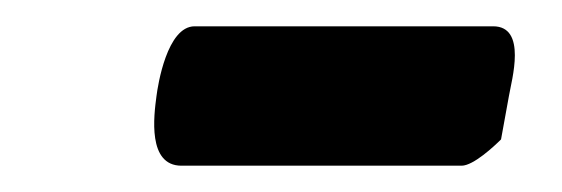

<svg xmlns="http://www.w3.org/2000/svg" viewBox="-20 -373 427 146"><path d="M99 -300C97 -285 92 -247 118 -247H331C340 -247 356 -262 361 -267C362 -272 366 -295 367 -300C369 -312 381 -353 355 -353H128C107 -353 100 -308 99 -300Z"/></svg>

Font: Asimov Print
Style: CIt
Weight: 500
Designer: Google
Version: Version 2.000980: 2014